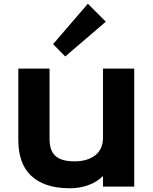

<svg xmlns="http://www.w3.org/2000/svg" viewBox="-20 -997 820 1027"><path d="M546 -881 329 -695 264 -761 450 -977ZM698 1H531V-54H529Q498 -23 452 -6.5Q406 10 354 10Q282 10 230 -8Q178 -26 144 -59.5Q110 -93 94 -140.5Q78 -188 78 -246V-630H245V-255Q245 -226 251.5 -204Q258 -182 273.5 -166Q289 -150 315 -142Q341 -134 379 -134Q448 -134 489.5 -166.5Q531 -199 531 -262V-630H698Z"/></svg>

Font: TypoPRO Sinkin Sans
Style: 700 Bold
Weight: 700
Designer: Keith Bates
Foundry: K-Type
Version: Sinkin Sans (version 1.0)  by Keith Bates   •   © 2014   www